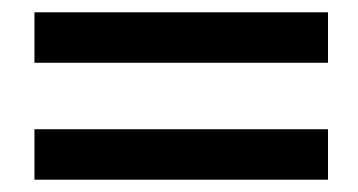

<svg xmlns="http://www.w3.org/2000/svg" viewBox="-20 -440 582 312"><path d="M36 -148H513V-230H36ZM36 -338H513V-420H36Z"/></svg>

Font: Charger Pro
Style: BdExt
Weight: 700
Designer: Jasper
Foundry: Cannot Into Space Fonts
Version: Version 1.09